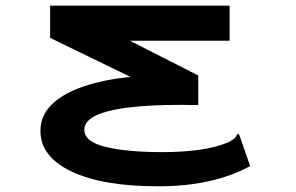

<svg xmlns="http://www.w3.org/2000/svg" viewBox="-20 -643 1040 674"><path d="M156 -510V-623H786V-500H436L676 -378V-274Q558 -277 468 -269.5Q378 -262 327 -242Q276 -222 276 -187Q276 -146 350 -127.5Q424 -109 550 -109Q620 -109 678.5 -117Q737 -125 783 -144Q797 -152 803 -157Q809 -162 811 -170L818 -173L822 -164L858 -60Q728 11 536 11Q340 11 231 -41Q122 -93 122 -183Q122 -238 162.5 -277Q203 -316 274.5 -340Q346 -364 438 -373Z"/></svg>

Font: Inconsolata UltraExpanded Black
Style: Regular
Weight: 900
Width: 9
Monospace: yes
Designer: Raph Levien, Cyreal, Brenton Simpson
Foundry: Raph Levien, Cyreal, Google
Version: Version 3.001; ttfautohint (v1.8.2.53-6de2)